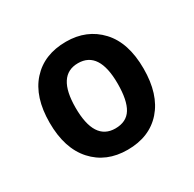

<svg xmlns="http://www.w3.org/2000/svg" viewBox="-90 -816 543 538"><g transform="rotate(-30 181.0 -547.5)"><path d="M333 -548Q333 -465 292.5 -419Q252 -373 181 -373Q112 -373 70.5 -419Q29 -465 29 -548Q29 -631 70 -676.5Q111 -722 182 -722Q249 -722 291 -677Q333 -632 333 -548ZM113 -548Q113 -442 181 -442Q217 -442 233 -468Q249 -494 249 -548Q249 -653 181 -653Q113 -653 113 -548Z"/></g></svg>

Font: Noto Sans Gurmukhi UI SemiCondensed SemiBold
Style: Regular
Weight: 600
Width: 4
Designer: Jelle Bosma - Monotype Design Team
Foundry: Monotype Imaging Inc.
Version: Version 2.004; ttfautohint (v1.8.4.7-5d5b)